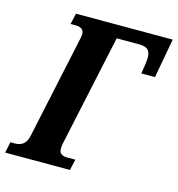

<svg xmlns="http://www.w3.org/2000/svg" viewBox="-145 -807 834 899"><g transform="rotate(15 271.5 -357.0)"><path d="M-39 0 -28 -53H-5Q18 -53 34 -65.5Q50 -78 56 -107L163 -607Q166 -620 166 -629Q166 -646 155 -653.5Q144 -661 127 -661H101L113 -714H582L547 -523H481L489 -576Q489 -582 490 -589.5Q491 -597 491 -602Q491 -629 478 -640.5Q465 -652 435 -652H327L210 -107Q208 -93 208 -85Q208 -68 218.5 -60.5Q229 -53 246 -53H287L275 0Z"/></g></svg>

Font: Noto Serif ExtraCondensed ExtraBold
Style: Italic
Weight: 800
Width: 2
Italic angle: -12°
Designer: Monotype Design Team
Foundry: Monotype Imaging Inc.
Version: Version 2.013